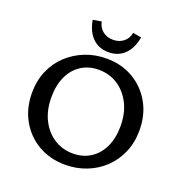

<svg xmlns="http://www.w3.org/2000/svg" viewBox="-152 -1002 1093 1148"><g transform="rotate(20 394.0 -428.0)"><path d="M387 12Q290 12 215 -31.5Q140 -75 97 -151.5Q54 -228 54 -325Q54 -403 81.5 -466.5Q109 -530 157.5 -575Q206 -620 269 -645Q332 -670 404 -670Q500 -670 574.5 -626.5Q649 -583 692 -507Q735 -431 735 -333Q735 -255 707.5 -191.5Q680 -128 632 -82.5Q584 -37 521 -12.5Q458 12 387 12ZM406 -67Q471 -67 519 -98Q567 -129 593.5 -185.5Q620 -242 620 -317Q620 -401 588 -462.5Q556 -524 503 -557.5Q450 -591 383 -591Q321 -591 273 -560.5Q225 -530 198.5 -473.5Q172 -417 172 -341Q172 -257 203.5 -195.5Q235 -134 288 -100.5Q341 -67 406 -67ZM400 -709Q338 -709 298 -748.5Q258 -788 246 -859L300 -868Q308 -830 335 -809Q362 -788 400 -788Q438 -788 465.5 -809Q493 -830 500 -868L554 -859Q542 -788 502 -748.5Q462 -709 400 -709Z"/></g></svg>

Font: Ysabeau Infant SemiBold
Style: Regular
Weight: 600
Designer: Christian Thalmann (Catharsis Fonts)
Version: Version 2.002; featfreeze: ss01,ss02,lnum